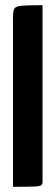

<svg xmlns="http://www.w3.org/2000/svg" viewBox="-20 -720 214 740"><path d="M30 0V-651Q30 -676 35 -686Q40 -696 64 -698Q88 -700 144 -700V-20Q144 -10 139 -6Q134 -2 110.5 -1Q87 0 30 0Z"/></svg>

Font: Yanone Kaffeesatz
Style: Bold
Weight: 700
Designer: Yanone (Cyrillic: Daniel Pouzeot, Huerta Tipografica, and Cyreal)
Foundry: Yanone
Version: Version 2.003